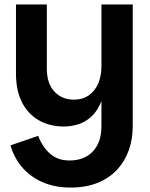

<svg xmlns="http://www.w3.org/2000/svg" viewBox="-20 -574 677 865"><path d="M437 -5V-554H578V-5Q578 52 560.5 102Q543 152 508 190Q473 228 420.5 249.5Q368 271 297 271Q231 271 177 249Q123 227 84.5 185Q46 143 27 81L152 38Q171 88 205.5 118.5Q240 149 293 149Q360 149 398.5 108Q437 67 437 -5ZM460 -252Q458 -175 440 -126Q422 -77 393.5 -50.5Q365 -24 332.5 -14Q300 -4 269 -4Q204 -4 155 -32Q106 -60 79 -113Q52 -166 52 -242V-554H191V-265Q191 -198 225 -161.5Q259 -125 314 -125Q352 -125 380 -144.5Q408 -164 422.5 -198Q437 -232 437 -275Z"/></svg>

Font: Parkinsans SemiBold
Style: Regular
Weight: 600
Designer: Red Stone, Indian Type Foundry
Foundry: Indian Type Foundry
Version: Version 1.000